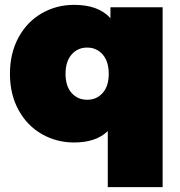

<svg xmlns="http://www.w3.org/2000/svg" viewBox="-20 -577 740 791"><path d="M650 -547V194H424V-37Q376 10 285 10Q213 10 152.5 -24.5Q92 -59 56.5 -123.5Q21 -188 21 -273Q21 -358 56.5 -423Q92 -488 152.5 -522.5Q213 -557 285 -557Q386 -557 435 -502V-547ZM428 -273Q428 -324 403 -352.5Q378 -381 339 -381Q300 -381 275 -352.5Q250 -324 250 -273Q250 -222 275 -194Q300 -166 339 -166Q378 -166 403 -194Q428 -222 428 -273Z"/></svg>

Font: Montserrat Alternates Black
Style: Regular
Weight: 900
Designer: Julieta Ulanovsky
Foundry: Julieta Ulanovsky
Version: Version 7.200